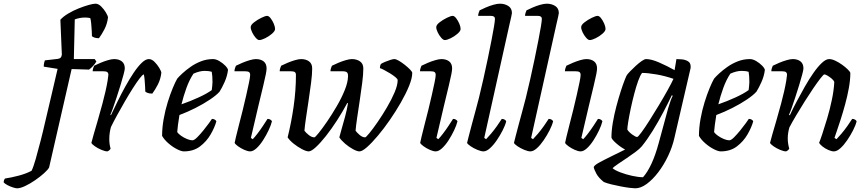

<svg xmlns="http://www.w3.org/2000/svg" viewBox="-191 -820 4684 1040"><path d="M-98 200Q-106 200 -121.5 195Q-137 190 -151 182.5Q-165 175 -171 168Q-171 160 -168.5 154.5Q-166 149 -164 147Q-130 142 -90 131.5Q-50 121 -20 105Q-10 85 2.5 41Q15 -3 29 -57.5Q43 -112 54 -161Q72 -240 88 -305.5Q104 -371 121 -447L46 -459Q46 -470 48 -479.5Q50 -489 52 -493L122 -501Q133 -503 137.5 -507.5Q142 -512 144 -524L136 -713Q151 -730 177.5 -746Q204 -762 234 -774Q264 -786 289 -793Q314 -800 326 -800Q342 -800 357 -785Q372 -770 382.5 -752.5Q393 -735 394 -726Q390 -691 375 -662Q360 -633 345 -613Q330 -613 320.5 -616.5Q311 -620 307 -624Q307 -632 306 -652Q305 -672 303 -692.5Q301 -713 298 -722Q286 -725 270 -725Q255 -725 241.5 -722.5Q228 -720 214 -715L209 -500H322L331 -487Q324 -474 312 -461.5Q300 -449 291 -443L197 -446L75 87Q69 99 48 118Q27 137 -0.5 156Q-28 175 -54.5 187.5Q-81 200 -98 200Z M391 0Q378 0 358 -8.5Q338 -17 322.5 -28Q307 -39 304 -46Q307 -59 316 -90.5Q325 -122 338 -166Q351 -210 364 -259Q373 -292 380.5 -325.5Q388 -359 392 -383.5Q396 -408 396 -414Q396 -425 390 -429.5Q384 -434 367 -434H311Q311 -442 314 -451Q317 -460 319 -464Q333 -471 353 -479.5Q373 -488 393.5 -494Q414 -500 427 -500Q453 -500 469 -487.5Q485 -475 485 -449Q485 -442 478.5 -417Q472 -392 462 -359.5Q452 -327 441 -293.5Q430 -260 421 -234.5Q412 -209 407 -199L410 -196Q426 -230 446 -271Q466 -312 488.5 -352.5Q511 -393 533.5 -426.5Q556 -460 577 -480Q598 -500 615 -500Q631 -500 646 -485Q661 -470 671.5 -452.5Q682 -435 683 -426Q679 -391 664 -362Q649 -333 634 -313Q619 -313 609.5 -316.5Q600 -320 596 -324Q596 -332 595 -349.5Q594 -367 592.5 -386.5Q591 -406 588 -417Q581 -416 565 -395Q549 -374 528 -341Q507 -308 485 -270Q463 -232 443 -195.5Q423 -159 410 -132Q406 -118 403.5 -101.5Q401 -85 401 -66Q401 -39 408 -15Q407 -12 402.5 -7.5Q398 -3 391 0Z M805 0Q791 0 767.5 -12Q744 -24 721.5 -43.5Q699 -63 687 -84Q687 -128 695.5 -175.5Q704 -223 717.5 -266.5Q731 -310 745 -343.5Q759 -377 769 -394Q778 -405 797 -422.5Q816 -440 841.5 -458Q867 -476 898 -488Q929 -500 963 -500Q979 -500 997.5 -489Q1016 -478 1029.5 -464Q1043 -450 1044 -441Q1040 -408 1025.5 -375.5Q1011 -343 998 -323Q981 -304 946 -280.5Q911 -257 867.5 -235Q824 -213 781 -197Q776 -168 773 -143.5Q770 -119 769 -105Q775 -95 790 -84.5Q805 -74 822 -67Q839 -60 851 -60Q861 -60 877 -76Q893 -92 910.5 -113.5Q928 -135 941 -153Q954 -171 957 -176Q966 -176 972.5 -172Q979 -168 981 -163Q972 -130 950 -92Q928 -54 892.5 -27Q857 0 805 0ZM792 -255Q841 -272 885.5 -292.5Q930 -313 956 -332Q957 -340 958.5 -353Q960 -366 960 -375Q960 -410 956 -431Q946 -434 937 -435Q928 -436 918 -436Q890 -436 857 -421Q835 -388 819 -344Q803 -300 792 -255Z M1164 0Q1151 0 1132 -8.5Q1113 -17 1098 -28Q1083 -39 1080 -46Q1081 -52 1087 -78Q1093 -104 1103 -142Q1113 -180 1123.5 -222.5Q1134 -265 1143 -305Q1152 -345 1158 -374Q1164 -403 1164 -414Q1164 -425 1158 -429.5Q1152 -434 1135 -434H1079Q1079 -442 1082 -451Q1085 -460 1087 -464Q1101 -471 1121 -479.5Q1141 -488 1161.5 -494Q1182 -500 1195 -500Q1221 -500 1237 -487.5Q1253 -475 1253 -449Q1253 -440 1249 -418.5Q1245 -397 1235 -356Q1225 -315 1208.5 -246Q1192 -177 1168 -73L1178 -66Q1188 -76 1203 -95.5Q1218 -115 1233 -137.5Q1248 -160 1258 -176Q1267 -176 1273.5 -172Q1280 -168 1282 -163Q1277 -142 1264 -114.5Q1251 -87 1234 -60.5Q1217 -34 1198.5 -17Q1180 0 1164 0ZM1213 -603Q1205 -603 1194 -615.5Q1183 -628 1175 -644.5Q1167 -661 1167 -673Q1167 -685 1185 -699Q1203 -713 1224.5 -723.5Q1246 -734 1256 -734Q1265 -734 1275 -721Q1285 -708 1292 -691.5Q1299 -675 1299 -663Q1299 -652 1282.5 -637.5Q1266 -623 1245.5 -613Q1225 -603 1213 -603Z M1481 0Q1468 0 1445 -12Q1422 -24 1400 -41.5Q1378 -59 1367 -76Q1387 -156 1399.5 -243Q1412 -330 1412 -414Q1412 -425 1406 -429.5Q1400 -434 1383 -434H1324Q1324 -442 1327 -451Q1330 -460 1332 -464Q1346 -471 1366 -479.5Q1386 -488 1406.5 -494Q1427 -500 1440 -500Q1466 -500 1483 -487.5Q1500 -475 1500 -449Q1500 -418 1494 -371.5Q1488 -325 1480.5 -275Q1473 -225 1466.5 -181.5Q1460 -138 1458 -112Q1465 -102 1481 -89Q1497 -76 1512 -76Q1516 -76 1535.5 -100Q1555 -124 1581 -162Q1607 -200 1633 -244.5Q1659 -289 1676 -331Q1693 -373 1694 -404Q1695 -421 1689 -427.5Q1683 -434 1663 -434H1599Q1599 -442 1602 -451Q1605 -460 1607 -464Q1621 -471 1641 -479.5Q1661 -488 1681.5 -494Q1702 -500 1715 -500Q1741 -500 1759 -487.5Q1777 -475 1777 -449Q1777 -418 1771 -371.5Q1765 -325 1757.5 -275Q1750 -225 1743.5 -181.5Q1737 -138 1735 -112Q1742 -102 1757 -89Q1772 -76 1787 -76Q1791 -76 1810 -99Q1829 -122 1854.5 -159Q1880 -196 1905 -238.5Q1930 -281 1946.5 -320Q1963 -359 1963 -386Q1963 -392 1951 -402Q1939 -412 1922 -422.5Q1905 -433 1889.5 -441Q1874 -449 1867 -451Q1867 -466 1873 -474Q1881 -479 1895 -485Q1909 -491 1923.5 -495.5Q1938 -500 1945 -500Q1954 -500 1969.5 -491Q1985 -482 2002 -468.5Q2019 -455 2030.5 -443Q2042 -431 2042 -425Q2042 -397 2025 -355Q2008 -313 1980.5 -265Q1953 -217 1920.5 -170Q1888 -123 1855.5 -84.5Q1823 -46 1797 -23Q1771 0 1756 0Q1743 0 1721 -12Q1699 -24 1678.5 -41.5Q1658 -59 1647 -76Q1651 -92 1659.5 -121.5Q1668 -151 1678 -187.5Q1688 -224 1694 -261L1690 -262Q1665 -215 1635 -168.5Q1605 -122 1575 -84Q1545 -46 1520 -23Q1495 0 1481 0Z M2169 0Q2156 0 2137 -8.5Q2118 -17 2103 -28Q2088 -39 2085 -46Q2086 -52 2092 -78Q2098 -104 2108 -142Q2118 -180 2128.5 -222.5Q2139 -265 2148 -305Q2157 -345 2163 -374Q2169 -403 2169 -414Q2169 -425 2163 -429.5Q2157 -434 2140 -434H2084Q2084 -442 2087 -451Q2090 -460 2092 -464Q2106 -471 2126 -479.5Q2146 -488 2166.5 -494Q2187 -500 2200 -500Q2226 -500 2242 -487.5Q2258 -475 2258 -449Q2258 -440 2254 -418.5Q2250 -397 2240 -356Q2230 -315 2213.5 -246Q2197 -177 2173 -73L2183 -66Q2193 -76 2208 -95.5Q2223 -115 2238 -137.5Q2253 -160 2263 -176Q2272 -176 2278.5 -172Q2285 -168 2287 -163Q2282 -142 2269 -114.5Q2256 -87 2239 -60.5Q2222 -34 2203.5 -17Q2185 0 2169 0ZM2218 -603Q2210 -603 2199 -615.5Q2188 -628 2180 -644.5Q2172 -661 2172 -673Q2172 -685 2190 -699Q2208 -713 2229.5 -723.5Q2251 -734 2261 -734Q2270 -734 2280 -721Q2290 -708 2297 -691.5Q2304 -675 2304 -663Q2304 -652 2287.5 -637.5Q2271 -623 2250.5 -613Q2230 -603 2218 -603Z M2428 0Q2415 0 2394.5 -8.5Q2374 -17 2358 -28Q2342 -39 2339 -46Q2341 -55 2348 -82Q2355 -109 2364.5 -145Q2374 -181 2384.5 -219Q2395 -257 2403 -289Q2415 -338 2427.5 -393Q2440 -448 2451 -501.5Q2462 -555 2471 -600.5Q2480 -646 2485 -677Q2490 -708 2490 -718Q2490 -734 2468 -734H2399Q2399 -742 2402 -751Q2405 -760 2407 -764Q2421 -771 2440.5 -779.5Q2460 -788 2481 -794Q2502 -800 2517 -800Q2543 -800 2562.5 -787.5Q2582 -775 2582 -749Q2582 -747 2578 -728Q2574 -709 2569 -689L2432 -73L2442 -66Q2452 -76 2468.5 -95.5Q2485 -115 2501 -137.5Q2517 -160 2527 -176Q2536 -176 2542.5 -172Q2549 -168 2551 -163Q2546 -142 2532 -114.5Q2518 -87 2500 -60.5Q2482 -34 2463 -17Q2444 0 2428 0Z M2682 0Q2669 0 2648.5 -8.5Q2628 -17 2612 -28Q2596 -39 2593 -46Q2595 -55 2602 -82Q2609 -109 2618.5 -145Q2628 -181 2638.5 -219Q2649 -257 2657 -289Q2669 -338 2681.5 -393Q2694 -448 2705 -501.5Q2716 -555 2725 -600.5Q2734 -646 2739 -677Q2744 -708 2744 -718Q2744 -734 2722 -734H2653Q2653 -742 2656 -751Q2659 -760 2661 -764Q2675 -771 2694.5 -779.5Q2714 -788 2735 -794Q2756 -800 2771 -800Q2797 -800 2816.5 -787.5Q2836 -775 2836 -749Q2836 -747 2832 -728Q2828 -709 2823 -689L2686 -73L2696 -66Q2706 -76 2722.5 -95.5Q2739 -115 2755 -137.5Q2771 -160 2781 -176Q2790 -176 2796.5 -172Q2803 -168 2805 -163Q2800 -142 2786 -114.5Q2772 -87 2754 -60.5Q2736 -34 2717 -17Q2698 0 2682 0Z M2954 0Q2941 0 2922 -8.5Q2903 -17 2888 -28Q2873 -39 2870 -46Q2871 -52 2877 -78Q2883 -104 2893 -142Q2903 -180 2913.5 -222.5Q2924 -265 2933 -305Q2942 -345 2948 -374Q2954 -403 2954 -414Q2954 -425 2948 -429.5Q2942 -434 2925 -434H2869Q2869 -442 2872 -451Q2875 -460 2877 -464Q2891 -471 2911 -479.5Q2931 -488 2951.5 -494Q2972 -500 2985 -500Q3011 -500 3027 -487.5Q3043 -475 3043 -449Q3043 -440 3039 -418.5Q3035 -397 3025 -356Q3015 -315 2998.5 -246Q2982 -177 2958 -73L2968 -66Q2978 -76 2993 -95.5Q3008 -115 3023 -137.5Q3038 -160 3048 -176Q3057 -176 3063.5 -172Q3070 -168 3072 -163Q3067 -142 3054 -114.5Q3041 -87 3024 -60.5Q3007 -34 2988.5 -17Q2970 0 2954 0ZM3003 -603Q2995 -603 2984 -615.5Q2973 -628 2965 -644.5Q2957 -661 2957 -673Q2957 -685 2975 -699Q2993 -713 3014.5 -723.5Q3036 -734 3046 -734Q3055 -734 3065 -721Q3075 -708 3082 -691.5Q3089 -675 3089 -663Q3089 -652 3072.5 -637.5Q3056 -623 3035.5 -613Q3015 -603 3003 -603Z M3250 200Q3241 200 3220 197.5Q3199 195 3173 190Q3147 185 3122 179Q3097 173 3080 166Q3052 144 3039.5 121Q3027 98 3025 85Q3028 75 3055.5 60Q3083 45 3121 26.5Q3159 8 3195 -10Q3169 -24 3146 -44.5Q3123 -65 3121 -75Q3121 -112 3128.5 -156Q3136 -200 3147.5 -243.5Q3159 -287 3171 -324.5Q3183 -362 3192.5 -386Q3202 -410 3205 -414Q3210 -421 3223.5 -435Q3237 -449 3253.5 -464Q3270 -479 3285 -489.5Q3300 -500 3309 -500Q3337 -500 3379.5 -481.5Q3422 -463 3463 -440L3473 -500Q3484 -500 3502 -498.5Q3520 -497 3535 -488.5Q3550 -480 3550 -460Q3550 -458 3550 -454.5Q3550 -451 3549 -448L3462 -73Q3451 -24 3428 24.5Q3405 73 3375 112.5Q3345 152 3312.5 176Q3280 200 3250 200ZM3260 -78Q3265 -78 3283.5 -103Q3302 -128 3327 -167.5Q3352 -207 3378.5 -251Q3405 -295 3426 -333Q3447 -371 3457 -393Q3411 -409 3364 -417Q3317 -425 3287 -425Q3277 -413 3266 -382.5Q3255 -352 3244.5 -312Q3234 -272 3225.5 -232Q3217 -192 3212 -161Q3207 -130 3207 -118Q3216 -104 3234 -91Q3252 -78 3260 -78ZM3292 140Q3342 84 3377 -45L3428 -233Q3435 -257 3442 -276Q3449 -295 3453 -301L3448 -304Q3428 -262 3401.5 -211.5Q3375 -161 3345 -112.5Q3315 -64 3285 -27Q3274 -14 3252 2.5Q3230 19 3204.5 36Q3179 53 3157.5 67.5Q3136 82 3127 91Q3139 102 3169 113.5Q3199 125 3233.5 132.5Q3268 140 3292 140Z M3713 0Q3699 0 3675.5 -12Q3652 -24 3629.5 -43.5Q3607 -63 3595 -84Q3595 -128 3603.5 -175.5Q3612 -223 3625.5 -266.5Q3639 -310 3653 -343.5Q3667 -377 3677 -394Q3686 -405 3705 -422.5Q3724 -440 3749.5 -458Q3775 -476 3806 -488Q3837 -500 3871 -500Q3887 -500 3905.5 -489Q3924 -478 3937.5 -464Q3951 -450 3952 -441Q3948 -408 3933.5 -375.5Q3919 -343 3906 -323Q3889 -304 3854 -280.5Q3819 -257 3775.5 -235Q3732 -213 3689 -197Q3684 -168 3681 -143.5Q3678 -119 3677 -105Q3683 -95 3698 -84.5Q3713 -74 3730 -67Q3747 -60 3759 -60Q3769 -60 3785 -76Q3801 -92 3818.5 -113.5Q3836 -135 3849 -153Q3862 -171 3865 -176Q3874 -176 3880.5 -172Q3887 -168 3889 -163Q3880 -130 3858 -92Q3836 -54 3800.5 -27Q3765 0 3713 0ZM3700 -255Q3749 -272 3793.5 -292.5Q3838 -313 3864 -332Q3865 -340 3866.5 -353Q3868 -366 3868 -375Q3868 -410 3864 -431Q3854 -434 3845 -435Q3836 -436 3826 -436Q3798 -436 3765 -421Q3743 -388 3727 -344Q3711 -300 3700 -255Z M4067 0Q4054 0 4034 -8.5Q4014 -17 3998.5 -28Q3983 -39 3980 -46Q3983 -59 3992 -90.5Q4001 -122 4014 -166Q4027 -210 4040 -259Q4049 -292 4056.5 -325.5Q4064 -359 4068 -383.5Q4072 -408 4072 -414Q4072 -425 4066 -429.5Q4060 -434 4043 -434H3987Q3987 -442 3990 -451Q3993 -460 3995 -464Q4009 -471 4029 -479.5Q4049 -488 4069.5 -494Q4090 -500 4103 -500Q4129 -500 4145 -487.5Q4161 -475 4161 -449Q4161 -442 4154.5 -417Q4148 -392 4138 -359.5Q4128 -327 4117 -293.5Q4106 -260 4097 -234.5Q4088 -209 4083 -199L4087 -195Q4103 -230 4124.5 -270.5Q4146 -311 4169 -351.5Q4192 -392 4215.5 -425.5Q4239 -459 4261 -479.5Q4283 -500 4300 -500Q4315 -500 4334 -491Q4353 -482 4371 -469Q4389 -456 4401.5 -443.5Q4414 -431 4415 -425Q4415 -388 4407 -343.5Q4399 -299 4386.5 -253.5Q4374 -208 4361.5 -169.5Q4349 -131 4340 -105Q4331 -79 4329 -73L4340 -66Q4350 -76 4366.5 -95.5Q4383 -115 4399 -137.5Q4415 -160 4425 -176Q4434 -176 4440.5 -172Q4447 -168 4449 -163Q4444 -142 4430 -114.5Q4416 -87 4398 -60.5Q4380 -34 4361 -17Q4342 0 4326 0Q4313 0 4295 -8Q4277 -16 4263 -27.5Q4249 -39 4246 -47Q4251 -58 4263 -94Q4275 -130 4289.5 -178.5Q4304 -227 4315 -279.5Q4326 -332 4328 -376Q4324 -386 4313 -395Q4302 -404 4291 -410.5Q4280 -417 4274 -417Q4270 -417 4253.5 -396Q4237 -375 4214.5 -342Q4192 -309 4167.5 -270Q4143 -231 4121 -194Q4099 -157 4085 -130Q4076 -100 4076 -70Q4076 -56 4078 -42.5Q4080 -29 4084 -15Q4083 -12 4078.5 -7.5Q4074 -3 4067 0Z"/></svg>

Font: Texturina 72pt 72pt Medium
Style: Italic
Weight: 500
Italic angle: -11°
Designer: Guillermo Torres Carreño
Foundry: Omnibus-Type
Version: Version 1.002; ttfautohint (v1.8.3)